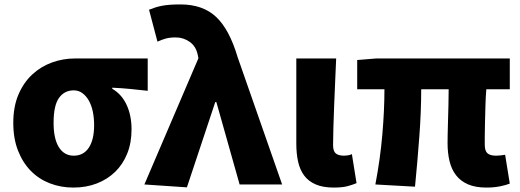

<svg xmlns="http://www.w3.org/2000/svg" viewBox="-20 -833 2348 867"><path d="M311 14Q255 14 205.5 -5Q156 -24 119.5 -61Q83 -98 61.5 -152.5Q40 -207 40 -278Q40 -352 63.5 -406.5Q87 -461 126 -497Q165 -533 215 -551Q265 -569 319 -569H647V-423Q601 -428 566 -431.5Q531 -435 487 -437V-432Q529 -408 551.5 -360Q574 -312 574 -249Q574 -188 554.5 -139.5Q535 -91 500 -57Q465 -23 417 -4.5Q369 14 311 14ZM313 -130Q357 -130 381 -166Q405 -202 405 -268Q405 -301 399 -329.5Q393 -358 381 -379Q369 -400 352 -412.5Q335 -425 313 -425Q271 -425 246.5 -391Q222 -357 222 -278Q222 -206 246 -168Q270 -130 313 -130Z M632 0 876 -570 873 -585Q865 -624 836.5 -644Q808 -664 774 -664Q747 -664 729 -659Q711 -654 691 -645L653 -789Q668 -795 682 -799.5Q696 -804 712 -807Q728 -810 748 -811.5Q768 -813 795 -813Q896 -813 956 -756.5Q1016 -700 1053 -575L1254 0H1062L957 -372H952L824 13Z M1487 14Q1438 14 1405 -0.5Q1372 -15 1353 -41Q1334 -67 1326 -103.5Q1318 -140 1318 -185V-569H1498Q1496 -520 1493.5 -465.5Q1491 -411 1489 -358.5Q1487 -306 1485.5 -259Q1484 -212 1484 -178Q1484 -150 1496.5 -140Q1509 -130 1534 -130Q1541 -130 1551 -131.5Q1561 -133 1569 -137L1590 -6Q1571 2 1548 8Q1525 14 1487 14Z M1593 -562 1679 -569H2282V-430H2176Q2173 -394 2172 -353.5Q2171 -313 2170 -277.5Q2169 -242 2169 -215.5Q2169 -189 2169 -180Q2169 -151 2181.5 -140.5Q2194 -130 2220 -130Q2228 -130 2238 -131Q2248 -132 2261 -134L2282 -4Q2265 3 2237.5 8.5Q2210 14 2176 14Q2127 14 2093.5 -0.5Q2060 -15 2039.5 -41.5Q2019 -68 2010 -105Q2001 -142 2001 -187Q2001 -199 2001.5 -225.5Q2002 -252 2003 -286Q2004 -320 2005 -358Q2006 -396 2006 -430H1882Q1882 -329 1873.5 -215.5Q1865 -102 1854 10L1675 0Q1697 -115 1706.5 -225.5Q1716 -336 1716 -430H1593Z"/></svg>

Font: Kinto Sans Black
Style: Regular
Weight: 900
Designer: Authors: Ryoko NISHIZUKA  (kana & ideographs); Paul D. Hunt (Latin, Greek & Cyrillic); Wenlong ZHANG  (bopomofo); Sandol
Foundry: Adobe Systems Incorporated, ookami Inc.
Version: Version 0.001